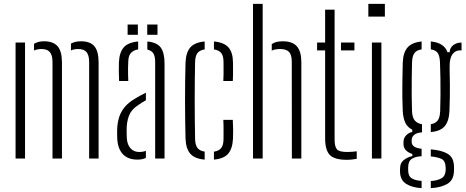

<svg xmlns="http://www.w3.org/2000/svg" viewBox="-20 -820 2409 993"><path d="M60.5 0V-600H109.5V0ZM441 0V-501Q440.5 -536 427 -551.2Q413.5 -566.5 384.5 -566.5Q362.5 -566.5 347 -559V-594.5Q357.5 -600.5 370.5 -603.5Q383.5 -606.5 399 -606.5Q446 -606.5 467.8 -581.2Q489.5 -556 490 -498V0ZM251.5 0V-501Q251 -536 237.2 -551.2Q223.5 -566.5 195 -566.5Q184 -566.5 174 -564.5Q164 -562.5 156 -559V-593.5Q166.5 -600 179.2 -603.2Q192 -606.5 208.5 -606.5Q255 -606.5 277.5 -581.2Q300 -556 300.5 -498V0Z M586.5 -100Q586 -115 585.8 -126.8Q585.5 -138.5 586 -153.5Q587.5 -187 596.5 -215Q605.5 -243 626 -267.5Q646.5 -292 684.5 -313.5Q695.5 -320 708.2 -327Q721 -334 734.5 -340.5V-301.5Q725 -296.5 714 -289.5Q703 -282.5 690.5 -273.5Q657.5 -251.5 646.2 -219.2Q635 -187 635 -152.5Q635 -138.5 635.2 -125.8Q635.5 -113 636 -103Q638.5 -71.5 655.2 -52.8Q672 -34 700 -34Q720 -34 734.5 -40V-3.5Q716.5 5.5 691 5.5Q642.5 5.5 616.2 -21.8Q590 -49 586.5 -100ZM596 -401Q594.5 -429 594.5 -452.5Q594.5 -476 595 -496.5Q597 -547.5 619.2 -574Q641.5 -600.5 694.5 -605.5V-564.5Q672 -561 658.2 -547.2Q644.5 -533.5 643.5 -504.5Q642.5 -486 642.2 -466.8Q642 -447.5 642.5 -430.5Q643 -413.5 643.5 -401ZM782.5 0V-499.5Q782.5 -528 773.5 -543.2Q764.5 -558.5 742 -563.5V-605.5Q792.5 -600.5 811.8 -573.5Q831 -546.5 831 -492V0ZM741.5 -640V-693H794.5V-640ZM640 -640V-693H693V-640Z M939.5 -103.5Q938.5 -145 937.8 -193Q937 -241 937 -292.5Q937 -344 937.5 -395.5Q938 -447 939.5 -495.5Q941.5 -549 964.5 -575Q987.5 -601 1038.5 -605.5V-564.5Q1013 -560.5 1001.5 -545.8Q990 -531 989 -500Q988 -453.5 987.5 -404.5Q987 -355.5 987 -304.8Q987 -254 987.5 -202.2Q988 -150.5 989 -99.5Q990 -69 1001.8 -54.2Q1013.5 -39.5 1038.5 -36V5.5Q987 1 964.2 -25Q941.5 -51 939.5 -103.5ZM1086.5 5.5V-35.5Q1112 -39.5 1123.8 -54Q1135.5 -68.5 1136 -99.5Q1136 -123 1136.2 -146.5Q1136.5 -170 1135 -200H1184Q1185.5 -177 1185.8 -149.2Q1186 -121.5 1185 -103.5Q1182.5 -51 1160 -25Q1137.5 1 1086.5 5.5ZM1135 -401Q1136 -419.5 1136.2 -436.8Q1136.5 -454 1136.2 -470Q1136 -486 1136 -501Q1135.5 -532 1123.8 -546.2Q1112 -560.5 1086.5 -564.5V-605.5Q1138 -601 1161.2 -575.2Q1184.5 -549.5 1185 -496.5Q1185 -474.5 1185.2 -451Q1185.5 -427.5 1184 -401Z M1288.5 0V-800H1338.5V0ZM1489.5 0 1489 -501Q1489 -536 1475 -551.2Q1461 -566.5 1429 -566.5Q1404 -566.5 1385.5 -558.5V-592Q1396 -599.5 1410.2 -603Q1424.5 -606.5 1442.5 -606.5Q1493 -606.5 1515.8 -580Q1538.5 -553.5 1538.5 -498V0Z M1620 -559.5V-600H1661.5V-770H1710.5V-99.5Q1710.5 -61.5 1722.5 -47.8Q1734.5 -34 1775.5 -34Q1791 -34 1801 -35Q1811 -36 1825 -37.5V1.5Q1813 3.5 1800.2 5Q1787.5 6.5 1773.5 6.5Q1710 6.5 1685.8 -18.5Q1661.5 -43.5 1661.5 -105V-559.5ZM1743.5 -559.5V-600H1813V-559.5Z M1885 -734V-800H1970.5V-734ZM1903.5 0V-600H1952.5V0Z M2160.5 153Q2110.5 150 2080.8 131Q2051 112 2049 72Q2049 67 2048.8 62.2Q2048.5 57.5 2049 52.5Q2049 22 2070 6.5Q2091 -9 2112.5 -12.5V-23.5Q2067.5 -39 2067 -73Q2066.5 -78 2066.8 -80.5Q2067 -83 2067 -87Q2067 -106.5 2081 -120.5Q2095 -134.5 2112 -137.5V-149.5Q2087.5 -161.5 2076.2 -185.2Q2065 -209 2063 -246Q2061.5 -283 2061 -311.5Q2060.5 -340 2060.8 -366.5Q2061 -393 2061.5 -423.8Q2062 -454.5 2063 -495.5Q2065 -548.5 2087.8 -574.5Q2110.5 -600.5 2160.5 -605.5V-564.5Q2134.5 -561 2123.2 -545.2Q2112 -529.5 2111 -497Q2110 -464 2109.5 -417.5Q2109 -371 2109.2 -324Q2109.5 -277 2111 -243.5Q2112.5 -211.5 2125.5 -196.5Q2138.5 -181.5 2162.5 -177.5V-135.5Q2135 -133.5 2122 -122.5Q2109 -111.5 2109 -94Q2109 -92.5 2109 -90.8Q2109 -89 2109 -87.5Q2109 -71 2121.8 -62.2Q2134.5 -53.5 2160.5 -50.5V-12Q2130.5 -11 2111 0.8Q2091.5 12.5 2091 43.5Q2091 47 2091 52Q2091 57 2091 62.5Q2091.5 91.5 2110.5 102.8Q2129.5 114 2160.5 115.5ZM2208 153V116.5Q2241.5 114 2262.2 102.8Q2283 91.5 2285 61Q2285 56.5 2285 51.8Q2285 47 2284.5 42Q2283 10.5 2261.8 1.2Q2240.5 -8 2208 -11V-47.5Q2265 -43 2296 -24.2Q2327 -5.5 2328 41.5Q2328 46.5 2328.2 52.2Q2328.5 58 2328 63Q2327 111.5 2293.5 131Q2260 150.5 2208 153ZM2208 -137V-177.5Q2231.5 -181.5 2243.2 -196.2Q2255 -211 2256.5 -245Q2258 -281.5 2258.2 -326Q2258.5 -370.5 2257.8 -416Q2257 -461.5 2255.5 -499.5Q2254 -531 2243.8 -546Q2233.5 -561 2208 -564.5V-605.5Q2276.5 -599.5 2294.5 -550H2305.5Q2306.5 -573 2324.2 -586.5Q2342 -600 2367 -600V-559.5H2358.5Q2334.5 -559.5 2320 -539.2Q2305.5 -519 2305.5 -479.5V-455Q2306.5 -413 2306.8 -380.8Q2307 -348.5 2306.5 -317Q2306 -285.5 2304.5 -246Q2302 -193.5 2280.2 -167.5Q2258.5 -141.5 2208 -137Z"/></svg>

Font: Big Shoulders Stencil Text Thin ExtraLight
Style: Regular
Weight: 250
Version: Version 2.001